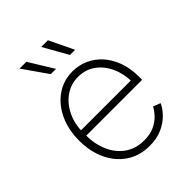

<svg xmlns="http://www.w3.org/2000/svg" viewBox="-217 -879 1010 1010"><g transform="rotate(-45 288.0 -374.0)"><path d="M302.7 11.7Q229 11.7 174.1 -24.9Q119.1 -61.5 89.1 -125.2Q59.1 -189 59.1 -270.5Q59.1 -352.1 89.1 -416Q119.1 -480 171.9 -516.6Q224.6 -553.2 292 -553.2Q338.4 -553.2 379.6 -534.9Q420.9 -516.6 452.4 -481.7Q483.9 -446.8 502 -397Q520 -347.2 520 -283.2V-262.7H86.9V-302.2H496.1L475.6 -286.6Q475.6 -350.1 452.6 -401.4Q429.7 -452.6 388.4 -482.4Q347.2 -512.2 292 -512.2Q238.3 -512.2 195.6 -481.9Q152.8 -451.7 128.4 -400.4Q104 -349.1 104 -286.1V-268.1Q104 -199.7 127.7 -145.8Q151.4 -91.8 196 -60.5Q240.7 -29.3 302.7 -29.3Q347.7 -29.3 379.2 -44.2Q410.6 -59.1 430.9 -81.1Q451.2 -103 461.4 -123L502 -106.9Q489.7 -79.6 463.4 -52.2Q437 -24.9 397 -6.6Q356.9 11.7 302.7 11.7ZM343.8 -623.5 266.6 -760.3H316.4L382.3 -623.5ZM201.2 -623.5 105.5 -760.3H156.2L240.2 -623.5Z"/></g></svg>

Font: Inter ExtraLight
Style: Regular
Weight: 250
Designer: Rasmus Andersson
Foundry: rsms
Version: Version 4.001;git-66647c0bb